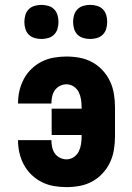

<svg xmlns="http://www.w3.org/2000/svg" viewBox="-20 -760 540 788"><path d="M253 8Q227 8 201 3.5Q175 -1 152 -12.5Q129 -24 110 -42Q91 -60 78.5 -83Q66 -106 60 -131.5Q54 -157 54 -183V-185H191V-184Q191 -170 194 -156Q197 -142 205 -130.5Q213 -119 226 -112.5Q239 -106 253 -106Q269 -106 282.5 -115Q296 -124 303 -138Q310 -152 312.5 -168Q315 -184 315 -200V-206H192V-314H315V-320Q315 -336 312.5 -352Q310 -368 303 -382Q296 -396 282.5 -405Q269 -414 253 -414Q239 -414 226 -407.5Q213 -401 205 -389.5Q197 -378 194 -364Q191 -350 191 -336V-335H54V-337Q54 -363 60 -388.5Q66 -414 78.5 -437Q91 -460 110 -478Q129 -496 152 -507.5Q175 -519 201 -523.5Q227 -528 253 -528Q280 -528 307 -523Q334 -518 358 -505Q382 -492 401 -471.5Q420 -451 431.5 -426.5Q443 -402 447.5 -374.5Q452 -347 452 -320V-200Q452 -173 447.5 -145.5Q443 -118 431.5 -93.5Q420 -69 401 -48.5Q382 -28 358 -15Q334 -2 307 3Q280 8 253 8ZM350 -600Q336 -600 322 -604Q308 -608 298 -618Q288 -628 284 -642Q280 -656 280 -670Q280 -684 284 -698Q288 -712 298 -722Q308 -732 322 -736Q336 -740 350 -740Q364 -740 378 -736Q392 -732 402 -722Q412 -712 416 -698Q420 -684 420 -670Q420 -656 416 -642Q412 -628 402 -618Q392 -608 378 -604Q364 -600 350 -600ZM150 -600Q136 -600 122 -604Q108 -608 98 -618Q88 -628 84 -642Q80 -656 80 -670Q80 -684 84 -698Q88 -712 98 -722Q108 -732 122 -736Q136 -740 150 -740Q164 -740 178 -736Q192 -732 202 -722Q212 -712 216 -698Q220 -684 220 -670Q220 -656 216 -642Q212 -628 202 -618Q192 -608 178 -604Q164 -600 150 -600Z"/></svg>

Font: Iosevka Curly Heavy
Style: Regular
Weight: 900
Monospace: yes
Designer: Belleve Invis
Foundry: Belleve Invis
Version: Version 22.1.2; ttfautohint (v1.8.4)